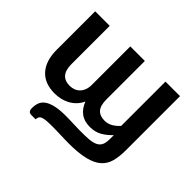

<svg xmlns="http://www.w3.org/2000/svg" viewBox="-157 -733 1152 1152"><g transform="rotate(45 419.0 -157.5)"><path d="M478 -513V-187Q478 -135 498.8 -111.8Q519.5 -88.5 560 -88.5Q586.5 -88.5 609.8 -101.5Q633 -114.5 653 -137V-513H776.5V-54.5Q776.5 0 765.8 40.2Q755 80.5 725 107Q695 133.5 641.5 146.8Q588 160 502.5 160Q488.5 160 472 159.5Q455.5 159 438.8 158.5Q422 158 405.2 157.5Q388.5 157 374 157Q339 156.5 317.2 158.2Q295.5 160 283.5 164.5Q271.5 169 267 177.2Q262.5 185.5 262 198H226.5Q216.5 198 211 194.8Q205.5 191.5 202.8 186.5Q200 181.5 199.2 175.8Q198.5 170 198.5 164.5Q198.5 140.5 206.2 120Q214 99.5 234.5 85Q255 70.5 291 62.5Q327 54.5 383.5 55Q396.5 55 411.5 55.5Q426.5 56 441.8 56.5Q457 57 471.8 57.5Q486.5 58 499 58Q545 58.5 576 55.8Q607 53 626 43Q645 33 653 14.5Q661 -4 661 -35V-67Q634 -37.5 601.2 -18.5Q568.5 0.5 524 0.5Q475.5 0.5 444.5 -23.2Q413.5 -47 398 -88.5Q386 -63 367.8 -44.5Q349.5 -26 327.8 -14.5Q306 -3 281.8 2.5Q257.5 8 233 8Q147.5 8 102 -42.8Q56.5 -93.5 56.5 -187V-513H180V-187Q180 -88.5 264.5 -88.5Q283 -88.5 299.5 -94.8Q316 -101 328.2 -113.5Q340.5 -126 347.5 -144.5Q354.5 -163 354.5 -187V-513Z"/></g></svg>

Font: Lato
Style: Bold
Weight: 700
Designer: Lukasz Dziedzic
Foundry: tyPoland Lukasz Dziedzic
Version: Version 2.007; 2014-02-27